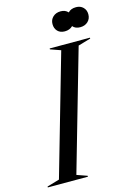

<svg xmlns="http://www.w3.org/2000/svg" viewBox="-185 -955 711 1022"><g transform="rotate(-15 170.5 -444.0)"><path d="M168 -5V0H-53V-5L15 -25L205 -687L148 -707V-712H370V-707L301 -687L111 -25ZM294 -796Q277 -779 250 -779Q225 -779 210.5 -794Q196 -809 196 -833Q196 -857 212.5 -872.5Q229 -888 255 -888Q281 -888 296 -871Q311 -888 340 -888Q364 -888 379 -873Q394 -858 394 -835Q394 -810 377.5 -794.5Q361 -779 335 -779Q308 -779 294 -796Z"/></g></svg>

Font: Nyght Serif Italic
Style: Regular
Weight: 400
Italic angle: -16°
Designer: Maksym Kobuzan
Version: Version 0.410